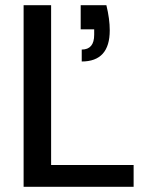

<svg xmlns="http://www.w3.org/2000/svg" viewBox="-20 -720 578 740"><path d="M295 -483V-529Q343 -529 343 -586V-607H291V-700H390Q403 -647 403 -603Q403 -483 295 -483ZM71 0V-700H177V-84H495V0Z"/></svg>

Font: Firefly Display Medium
Style: Regular
Weight: 500
Designer: Colophon Foundry, Jonny Pinhorn
Foundry: Colophon Foundry
Version: Version 1.200; ttfautohint (v1.8.3)